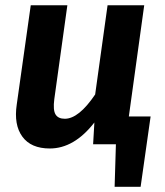

<svg xmlns="http://www.w3.org/2000/svg" viewBox="-20 -550 629 732"><path d="M471.2 -106H554.2L516.1 162.1H417L421.9 0H335L339.8 -83Q262.7 16.1 169.9 16.1Q98.1 16.1 65.2 -29.1Q32.2 -74.2 43.9 -151.9L97.2 -529.8H236.8L187 -171.9Q181.6 -130.4 191.7 -113.8Q201.7 -97.2 227.1 -97.2Q280.3 -97.2 342.8 -189.9L390.1 -529.8H529.8Z"/></svg>

Font: FiraGO SemiBold
Style: Italic
Weight: 600
Italic angle: -8°
Designer: bBox Type GmbH
Foundry: bBox Type GmbH
Version: Version 1.001;PS 001.001;hotconv 1.0.88;makeotf.lib2.5.64775